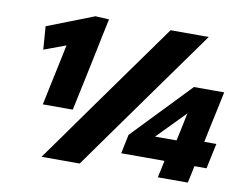

<svg xmlns="http://www.w3.org/2000/svg" viewBox="-77 -824 1189 931"><g transform="rotate(10 517.0 -358.0)"><path d="M143.5 -251.5Q151 -287.5 158.2 -321.8Q165.5 -356 174.5 -398.5L200 -519Q201.5 -527.5 203.2 -536Q205 -544.5 207 -553Q157 -534.5 99.5 -513L91 -627Q150.5 -650 207 -672Q263.5 -694 320.5 -716.5L388 -713Q379 -671 370.2 -629Q361.5 -587 353.5 -547.5L321.5 -395Q312.5 -352.5 305.5 -319.8Q298.5 -287 291 -251.5ZM181.5 0Q221 -55 258.8 -108.2Q296.5 -161.5 345.5 -230L522.5 -477.5Q573 -547.5 611.8 -602Q650.5 -656.5 691 -713H879Q838.5 -656.5 799.8 -602Q761 -547.5 710.5 -477.5L533.5 -230Q484.5 -161.5 446.5 -108.2Q408.5 -55 369.5 0ZM754 0Q759 -22 763.2 -42Q767.5 -62 772 -84H559L578.5 -178Q602 -202 636.2 -238Q670.5 -274 698 -302.5L772 -379.5Q791.5 -400 811.5 -420.8Q831.5 -441.5 850.5 -461.5H999.5Q990.5 -419 981.8 -377.5Q973 -336 964.5 -297L946 -208.5H1005.5L979 -84H919.5Q915 -62 910.8 -42Q906.5 -22 901.5 0ZM775 -262Q758.5 -245 741 -227.2Q723.5 -209.5 706.5 -192H812.5L828.5 -267Q831.5 -282.5 835 -298.5Q838.5 -314.5 841.5 -330Z"/></g></svg>

Font: Commissioner ExtraBold
Style: Italic
Weight: 800
Italic angle: -12°
Designer: Kostas Bartsokas
Foundry: Kostas Bartsokas
Version: Version 1.000; ttfautohint (v1.8.3)